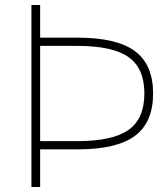

<svg xmlns="http://www.w3.org/2000/svg" viewBox="-20 -750 667 770"><path d="M123 -151V-184H289Q432 -184 495.5 -229Q559 -274 559 -375Q559 -476 495.5 -521Q432 -566 289 -566H123V-599H291Q448 -599 521 -545Q594 -491 594 -375Q594 -259 521 -205Q448 -151 291 -151ZM106 0V-730H141V0Z"/></svg>

Font: M PLUS 1 ExtraLight
Style: Regular
Weight: 250
Version: Version 1.001